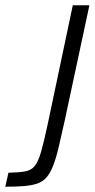

<svg xmlns="http://www.w3.org/2000/svg" viewBox="-57 -708 359 728"><path d="M-37 0 -25 -53Q15 -54 38 -58Q61 -62 74.5 -78.5Q88 -95 98.5 -131.5Q109 -168 123 -233L219 -688H282L188 -249Q175 -190 165 -148Q155 -106 144 -78.5Q133 -51 119 -35Q105 -19 84.5 -12Q64 -5 34.5 -2.5Q5 0 -37 0Z"/></svg>

Font: Saira SemiCondensed Light
Style: Italic
Weight: 300
Width: 4
Italic angle: -12°
Designer: Hector Gatti with collaboration of the Omnibus-Type team
Foundry: Omnibus-Type
Version: Version 1.101